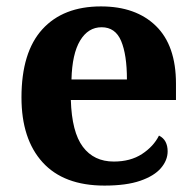

<svg xmlns="http://www.w3.org/2000/svg" viewBox="-20 -569 611 599"><path d="M306 10Q179 10 113 -62.5Q47 -135 47 -265Q47 -406 112 -477.5Q177 -549 295 -549Q404 -549 466.5 -488Q529 -427 529 -308V-257H201Q204 -157 238.5 -111Q273 -65 335 -65Q387 -65 423 -88.5Q459 -112 476 -146Q490 -139 496.5 -126.5Q503 -114 503 -97Q503 -69 482 -44.5Q461 -20 417.5 -5Q374 10 306 10ZM376 -321Q376 -398 358 -441Q340 -484 297 -484Q255 -484 230 -442.5Q205 -401 203 -321Z"/></svg>

Font: Noto Naskh Arabic
Style: Bold
Weight: 700
Designer: Monotype Design Team, David Williams, Mohamad Dakak and Nizar Qandah
Foundry: Monotype Imaging Inc.
Version: Version 2.016